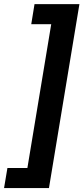

<svg xmlns="http://www.w3.org/2000/svg" viewBox="-40 -790 416 948"><path d="M-20 138.7 -3.4 39.6H95.2L212.9 -670.4H114.3L130.4 -769.5H352.1L201.7 138.7Z"/></svg>

Font: Inter 20pt SemiBold
Style: Italic
Weight: 600
Italic angle: -9.3988°
Version: Version 4.001;git-66647c0bb